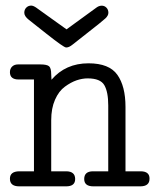

<svg xmlns="http://www.w3.org/2000/svg" viewBox="-20 -659 565 679"><path d="M15.1 -26.9Q15.1 -52.7 47.9 -53.2H100.1V-377.9H45.9Q15.1 -377.9 15.1 -403.8Q15.1 -416 22.9 -423.6Q30.8 -431.2 43.9 -431.2H122.1Q146 -431.2 153.6 -424.6Q161.1 -418 161.1 -396Q161.1 -393.1 161.6 -386.5Q162.1 -379.9 162.1 -377Q211.9 -435.1 293 -435.1Q366.2 -435.1 395 -394.5Q423.8 -354 423.8 -280.8V-53.2H477.1Q509.3 -53.2 508.8 -26.9Q508.8 0 476.1 0H310.1Q277.8 0 277.8 -25.9Q277.8 -52.7 308.1 -53.2H362.8V-286.1Q362.8 -334 348.9 -357.9Q335 -381.8 290 -381.8Q271 -381.8 251 -375Q231 -368.2 209.5 -352.5Q188 -336.9 174.6 -306.4Q161.1 -275.9 161.1 -233.9V-53.2H215.8Q245.6 -52.2 245.8 -26.1Q246.1 0 213.9 0H47.9Q15.1 0 15.1 -26.9ZM65.9 -613.8Q65.9 -625 73 -632.1Q80.1 -639.2 90.3 -639.2Q97.2 -639.2 107.2 -632.6Q117.2 -626 164.1 -591.8Q194.8 -569.8 215.3 -555.2Q226.6 -564 319.3 -630.9Q329.1 -638.7 339.1 -638.9Q349.1 -639.2 356.2 -632.1Q363.3 -625 363.3 -613.8Q363.3 -604 352.8 -594Q342.3 -584 287.1 -541Q256.3 -517.1 236.3 -501Q224.1 -491.2 215.3 -491.2H213.4Q205.6 -491.2 145 -539.1Q107.9 -567.9 82 -588.9Q65.9 -601.6 65.9 -613.8Z"/></svg>

Font: CMU Typewriter Text
Style: Light
Weight: 200
Version: Version 0.7.0